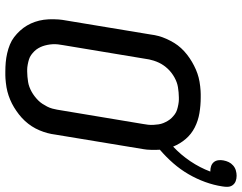

<svg xmlns="http://www.w3.org/2000/svg" viewBox="-116 -806 929 738"><g transform="rotate(90 349.0 -436.5)"><path d="M255 8Q237 8 219.5 6.5Q202 5 184.5 1Q167 -3 151 -9.5Q135 -16 122 -26Q109 -36 97.5 -48.5Q86 -61 77.5 -75.5Q69 -90 63.5 -106Q58 -122 55.5 -139.5Q53 -157 53.5 -178.5Q54 -200 56 -212L112 -550Q114 -566 118 -581Q122 -596 129 -611.5Q136 -627 144.5 -641Q153 -655 164.5 -667.5Q176 -680 189.5 -690.5Q203 -701 217.5 -709.5Q232 -718 247 -724.5Q262 -731 277.5 -735Q293 -739 311.5 -741Q330 -743 341 -743H354Q385 -743 414.5 -738Q444 -733 469.5 -720Q495 -707 513.5 -685.5Q532 -664 543 -637Q575 -667 599.5 -703.5Q624 -740 639 -780H637Q627 -780 618 -783Q609 -786 603 -793Q597 -800 595.5 -810Q594 -820 596 -830Q598 -841 602.5 -850.5Q607 -860 615.5 -867.5Q624 -875 634.5 -878Q645 -881 655 -881Q666 -881 675.5 -877.5Q685 -874 691 -866Q697 -858 697.5 -847.5Q698 -837 696 -826Q691 -793 679 -760Q667 -727 649 -696Q631 -665 607 -637.5Q583 -610 555 -586Q556 -571 555.5 -552.5Q555 -534 553 -524L497 -185Q495 -169 491 -154Q487 -139 480.5 -123.5Q474 -108 465 -94Q456 -80 444.5 -67.5Q433 -55 419.5 -44.5Q406 -34 392 -25.5Q378 -17 362.5 -10.5Q347 -4 331.5 0Q316 4 297.5 6Q279 8 269 8ZM246 -76H255Q264 -76 274.5 -77Q285 -78 294.5 -79.5Q304 -81 313.5 -84.5Q323 -88 332 -93Q341 -98 349.5 -104.5Q358 -111 365.5 -118.5Q373 -126 378.5 -134.5Q384 -143 389 -152.5Q394 -162 397 -173Q400 -184 401 -191L456 -521Q458 -531 459 -541Q460 -551 459.5 -561Q459 -571 457.5 -581Q456 -591 452.5 -599.5Q449 -608 444 -616.5Q439 -625 432.5 -631.5Q426 -638 418.5 -643.5Q411 -649 401.5 -652Q392 -655 381 -657Q370 -659 363 -659H354Q345 -659 334.5 -658Q324 -657 314.5 -655.5Q305 -654 295.5 -650.5Q286 -647 277 -642Q268 -637 259.5 -630.5Q251 -624 244 -616.5Q237 -609 231 -600.5Q225 -592 220.5 -582.5Q216 -573 212.5 -562Q209 -551 208 -545L153 -214Q151 -204 150 -194Q149 -184 149.5 -174Q150 -164 152 -154Q154 -144 157 -135.5Q160 -127 165 -118.5Q170 -110 176.5 -103.5Q183 -97 190.5 -91.5Q198 -86 207.5 -83Q217 -80 228 -78Q239 -76 246 -76Z"/></g></svg>

Font: Iosevka Aile Medium Oblique
Style: Regular
Weight: 500
Italic angle: -9°
Designer: Belleve Invis
Foundry: Belleve Invis
Version: Version 31.1.0; ttfautohint (v1.8.4)